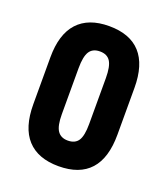

<svg xmlns="http://www.w3.org/2000/svg" viewBox="-101 -570 565 648"><g transform="rotate(20 182.0 -245.5)"><path d="M182 6Q108 6 69.5 -36Q31 -78 31 -162V-330Q31 -413 69.5 -455Q108 -497 182 -497Q257 -497 295 -455Q333 -413 333 -330V-162Q333 -78 295 -36Q257 6 182 6ZM182 -86Q208 -86 219.5 -103.5Q231 -121 231 -163V-328Q231 -370 219.5 -388Q208 -406 182 -406Q156 -406 144.5 -388Q133 -370 133 -328V-163Q133 -121 145 -103.5Q157 -86 182 -86Z"/></g></svg>

Font: Sofia Sans Extra Condensed
Style: Bold
Weight: 700
Designer: Botio Nikoltchev, Ani Petrova
Foundry: lettersoup
Version: Version 4.101